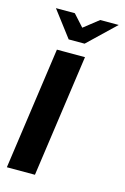

<svg xmlns="http://www.w3.org/2000/svg" viewBox="-104 -701 489 751"><g transform="rotate(15 140.5 -325.5)"><path d="M2.4 0 72.4 -495H186.1L116.1 0ZM106.5 -545.6 26.7 -650.8H103.2L146 -603.5L206.1 -650.8H281L171 -545.6Z"/></g></svg>

Font: Alumni Sans Thin
Style: Italic
Weight: 100
Italic angle: -8°
Designer: Robert E. Leuschke
Foundry: Robert E. Leuschke
Version: Version 1.016